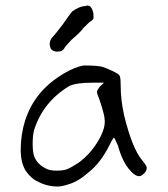

<svg xmlns="http://www.w3.org/2000/svg" viewBox="-20 -683 610 697"><path d="M283.2 -445.3Q334 -445.3 351.6 -440.4Q362.3 -437.5 387.2 -425.8Q412.1 -414.1 413.1 -409.2Q418 -406.2 418 -375Q418 -320.3 430.7 -263.7Q460 -144.5 495.1 -102.5Q498 -98.6 504.4 -90.3Q510.7 -82 511.7 -79.1Q516.6 -61.5 495.1 -46.9Q478.5 -35.2 453.1 -63.5Q424.8 -93.8 408.2 -154.3Q395.5 -184.6 392.6 -183.6Q385.7 -172.9 377.9 -157.2Q345.7 -91.8 301.8 -57.6Q264.6 -24.4 230.5 -14.6Q206.1 -5.9 189.5 -5.9Q149.4 -5.9 114.3 -25.4Q100.6 -31.2 85.4 -47.9Q70.3 -64.5 65.4 -79.1Q51.8 -110.4 56.2 -166.5Q60.5 -222.7 80.1 -269.5Q101.6 -322.3 143.6 -364.3Q171.9 -392.6 211.4 -416Q251 -439.5 283.2 -445.3ZM343.8 -370.1 357.4 -382.8H314.5Q254.9 -382.8 230.5 -370.1Q135.7 -312.5 103.5 -210Q98.6 -190.4 98.6 -161.6Q98.6 -132.8 103.5 -117.2Q114.3 -86.9 146.5 -71.3Q160.2 -63.5 185.5 -63.5Q210 -63.5 223.6 -68.8Q237.3 -74.2 264.6 -91.8Q307.6 -123 336.4 -171.4Q365.2 -219.7 359.4 -252.9Q359.4 -262.7 349.6 -294.9Q339.8 -327.1 334 -339.8L332 -349.6Q332 -355.5 343.8 -370.1ZM292 -661.1Q295.9 -665 304.7 -661.1Q310.5 -659.2 315.4 -647Q320.3 -634.8 319.3 -624Q322.3 -614.3 310.5 -606.4Q305.7 -604.5 296.4 -594.7Q287.1 -585 284.2 -583Q271.5 -565.4 240.2 -539.1Q214.8 -512.7 212.9 -506.8Q207 -496.1 189.5 -495.6Q171.9 -495.1 164.1 -506.8Q153.3 -532.2 173.8 -551.8Q180.7 -558.6 208 -594.7Q237.3 -636.7 242.2 -641.6Q269.5 -661.1 292 -661.1Z"/></svg>

Font: JasonHandwriting2
Style: Regular
Weight: 400
Version: Version 1.05.10